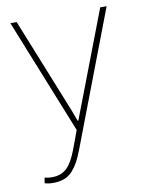

<svg xmlns="http://www.w3.org/2000/svg" viewBox="-78 -509 586 778"><g transform="rotate(-10 215.0 -120.5)"><path d="M43 208.5 46.9 186Q59.6 189.9 76.7 189.9Q115.2 189.9 138.2 167.7Q161.1 145.5 179.7 96.2L208.5 18.6L19 -454.1H44.9L201.2 -64.9L218.8 -17.6H221.7L388.7 -454.1H415L203.6 100.6Q192.4 129.4 182.9 147Q173.3 164.6 158.7 181.4Q144 198.2 124 205.8Q104 213.4 79.8 213.4Q55.7 213.4 43 208.5Z"/></g></svg>

Font: Yantramanav Thin
Style: Regular
Weight: 250
Version: Version 1.001;PS 1.0;hotconv 1.0.72;makeotf.lib2.5.5900; ttf